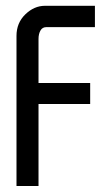

<svg xmlns="http://www.w3.org/2000/svg" viewBox="-20 -639 346 659"><path d="M305.8 -545.9H303.4H139.3Q125.5 -545.9 119.1 -534.6Q112.2 -522.7 112.2 -505.4V-354.2H287.1H289.5V-351.8V-284.6V-282.1H287.1H112.2V-3V-0.5H109.7H39H36.6V-3V-515.8Q36.6 -560.3 66.9 -589.7Q97.3 -619.1 134.4 -619.1H303.4H305.8V-616.6V-548.4Z"/></svg>

Font: RIT Uroob
Style: 

Weight: 700
Designer: Hussain K H
Foundry: RIT
Version: 2.1.1